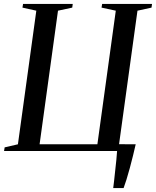

<svg xmlns="http://www.w3.org/2000/svg" viewBox="-24 -763 788 970"><path d="M548 187Q550 173.5 552.5 149.8Q555 126 558 98.8Q561 71.5 563.8 45Q566.5 18.5 567.5 0H-3.5L-0.5 -18.5L66.5 -34L159.5 -709L89.5 -724.5L92.5 -743H343.5L341 -724.5L269 -709L176 -34H468L561 -709L489 -724.5L492 -743H744L741.5 -724.5L670.5 -709L577.5 -34.5L661.5 -34Q656 -9 648.2 22.5Q640.5 54 631.8 86Q623 118 614.8 144.8Q606.5 171.5 600.5 187Z"/></svg>

Font: Merriweather 144pt
Style: Italic
Weight: 400
Italic angle: -7.8°
Version: Version 2.101